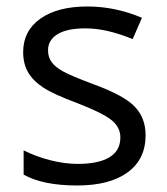

<svg xmlns="http://www.w3.org/2000/svg" viewBox="-20 -565 517 595"><path d="M431.2 -146Q431.2 -71.3 375.5 -30.8Q319.8 9.8 219.2 9.8Q112.8 9.8 53.2 -23.9V-99.1Q91.8 -79.6 136 -68.4Q180.2 -57.1 221.2 -57.1Q284.7 -57.1 318.8 -77.4Q353 -97.7 353 -139.2Q353 -170.4 325.9 -192.6Q298.8 -214.8 220.2 -245.1Q145.5 -272.9 114 -293.7Q82.5 -314.5 67.1 -340.8Q51.8 -367.2 51.8 -403.8Q51.8 -469.2 105 -507.1Q158.2 -544.9 251 -544.9Q337.4 -544.9 419.9 -509.8L391.1 -443.8Q310.5 -477.1 245.1 -477.1Q187.5 -477.1 158.2 -459Q128.9 -440.9 128.9 -409.2Q128.9 -387.7 139.9 -372.6Q150.9 -357.4 175.3 -343.8Q199.7 -330.1 269 -304.2Q364.3 -269.5 397.7 -234.4Q431.2 -199.2 431.2 -146Z"/></svg>

Font: f0_25842 
Style: Regular
Weight: 400
Foundry: Ascender Corporation
Version: Version 1.10